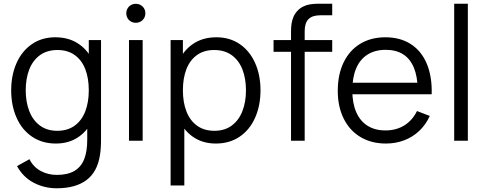

<svg xmlns="http://www.w3.org/2000/svg" viewBox="-20 -755 2610 1030"><path d="M71.3 136 138 99Q159.2 141.5 198.8 162.4Q238.3 183.3 284.7 183.3Q342.8 183.3 378.9 162Q415 140.7 431.7 98.8Q448.3 57 448 -8.3V-152.7H456.3V-540H522V-7.7Q522 43.5 516 78.7Q501.7 168.2 443.2 211.6Q384.8 255 284.3 255Q218 255 161.2 225.5Q104.3 196 71.3 136ZM40 -270.7Q40 -351.7 68.6 -416.3Q97.2 -481 150.8 -518Q204.3 -555 276.7 -555Q350.7 -555 403.4 -518.5Q456.2 -482 483.1 -417.7Q510 -353.3 510 -270.7Q510 -188.8 483.1 -124.2Q456.2 -59.5 404.1 -22.2Q352 15 279.7 15Q205.7 15 151.4 -22.1Q97.2 -59.2 68.6 -124.2Q40 -189.2 40 -270.7ZM456.3 -270.7Q456.3 -335.2 437.6 -383.7Q418.8 -432.2 381.2 -459.4Q343.5 -486.7 288.7 -486.7Q232.3 -486.7 194 -458.8Q155.7 -430.8 136.8 -382Q118 -333.2 118 -270.7Q118 -208 137.1 -158.8Q156.2 -109.7 194.2 -81.5Q232.2 -53.3 287 -53.3Q342.7 -53.3 380.7 -81Q418.7 -108.7 437.5 -157.7Q456.3 -206.7 456.3 -270.7Z M672 -540H745.3V0H672ZM657.5 -683.5Q657.5 -697.8 664.2 -709.5Q670.8 -721.2 682.5 -727.8Q694.2 -734.5 708.7 -734.5Q722.8 -734.5 734.6 -727.8Q746.3 -721.2 753.1 -709.5Q759.8 -697.8 759.8 -683.5Q759.8 -669.5 753.1 -657.8Q746.3 -646.2 734.6 -639.5Q722.8 -632.8 708.7 -632.8Q694.2 -632.8 682.5 -639.5Q670.8 -646.2 664.2 -657.8Q657.5 -669.5 657.5 -683.5Z M907.5 -270.7Q907.5 -353.3 934.4 -417.7Q961.3 -482 1014.1 -518.5Q1066.8 -555 1140.8 -555Q1213.2 -555 1266.8 -518Q1320.3 -481 1348.9 -416.3Q1377.5 -351.7 1377.5 -270.7Q1377.5 -189.2 1348.9 -124.2Q1320.3 -59.2 1266.1 -22.1Q1211.8 15 1137.8 15Q1065.5 15 1013.4 -22.2Q961.3 -59.5 934.4 -124.2Q907.5 -188.8 907.5 -270.7ZM895.2 -540H961.2V-133.3H968.8V240H895.2ZM1299.5 -270.7Q1299.5 -333.2 1280.7 -382Q1261.8 -430.8 1223.5 -458.8Q1185.2 -486.7 1128.8 -486.7Q1074 -486.7 1036.3 -459.4Q998.7 -432.2 979.9 -383.7Q961.2 -335.2 961.2 -270.7Q961.2 -206.7 980 -157.7Q998.8 -108.7 1036.8 -81Q1074.8 -53.3 1130.5 -53.3Q1185.3 -53.3 1223.3 -81.5Q1261.3 -109.7 1280.4 -158.8Q1299.5 -208 1299.5 -270.7Z M1541.2 -588Q1541.5 -611.3 1544.2 -629Q1547 -646.7 1554.1 -663.9Q1561.2 -681.2 1574.5 -695.7Q1588.8 -711.2 1606.2 -719.8Q1623.7 -728.3 1641.8 -731.4Q1659.8 -734.5 1682.7 -735H1693.2H1762.2V-673H1698.2Q1655.5 -673 1635 -652.3Q1614.5 -631.7 1614.5 -588V0H1541.2V-580ZM1447.5 -540H1762.2V-477H1447.5Z M1792 -267.7Q1792 -355.3 1823.4 -420.2Q1854.8 -485.2 1912.5 -520.1Q1970.2 -555 2047.7 -555Q2127 -555 2183.8 -518.4Q2240.7 -481.8 2269.6 -412.9Q2298.5 -344 2295.8 -249.3H2221V-275.3Q2219.7 -345.5 2200 -392.6Q2180.3 -439.7 2142.5 -463.7Q2104.7 -487.7 2049.7 -487.7Q1992 -487.7 1951.7 -462.2Q1911.3 -436.8 1890.7 -388.2Q1870 -339.5 1870 -270Q1870 -202.2 1890.7 -154.1Q1911.3 -106 1951.3 -80.7Q1991.3 -55.3 2047.7 -55.3Q2105.2 -55.3 2148.6 -82Q2192 -108.7 2217 -159.3L2285.7 -133Q2264.3 -86.2 2229.2 -52.9Q2194 -19.7 2148.3 -2.3Q2102.7 15 2050.3 15Q1972.3 15 1913.9 -19.8Q1855.5 -54.7 1823.8 -118.7Q1792 -182.7 1792 -267.7ZM1844 -311H2256.7V-249.3H1844Z M2416.5 -735H2489.8V0H2416.5Z"/></svg>

Font: Tap Sans
Style: Regular
Weight: 400
Designer: Tap Payments
Foundry: Tap Payments
Version: Version 1.001;Glyphs 3.1.2 (3151)